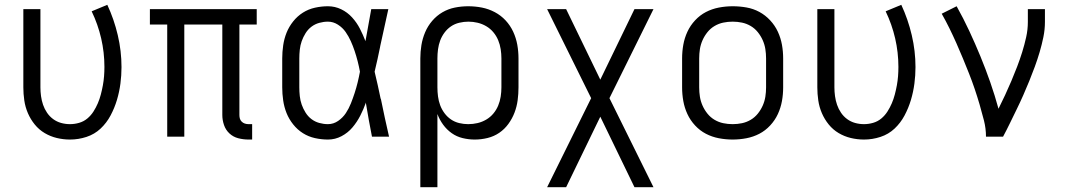

<svg xmlns="http://www.w3.org/2000/svg" viewBox="-20 -568 4440 798"><path d="M271 12Q243 12 216 5.5Q189 -1 165.5 -15Q142 -29 124.5 -50.5Q107 -72 96 -97.5Q85 -123 81 -150.5Q77 -178 77 -205V-530H148V-205Q148 -187 150.5 -168.5Q153 -150 159 -132.5Q165 -115 175.5 -99.5Q186 -84 201 -73Q216 -62 234 -57Q252 -52 271 -52Q290 -52 309 -57.5Q328 -63 343 -75.5Q358 -88 368.5 -104.5Q379 -121 386.5 -138.5Q394 -156 399 -175Q404 -194 407.5 -213Q411 -232 412.5 -251Q414 -270 414 -290Q414 -350 400.5 -408.5Q387 -467 361 -521L426 -548Q454 -488 469.5 -422Q485 -356 485 -289Q485 -255 480.5 -220.5Q476 -186 466 -152.5Q456 -119 439.5 -88Q423 -57 398 -33.5Q373 -10 339.5 1Q306 12 271 12Z M1028 12H1013Q991 12 970 6.5Q949 1 933.5 -13.5Q918 -28 911 -48.5Q904 -69 904 -90V-466H746V0H675V-466H603V-530H1047V-466H975V-90Q975 -82 977 -75Q979 -68 984.5 -62.5Q990 -57 997.5 -54.5Q1005 -52 1013 -52H1028Z M1343 12Q1316 12 1289 6Q1262 0 1239 -14.5Q1216 -29 1198.5 -51Q1181 -73 1171 -98Q1161 -123 1157 -150.5Q1153 -178 1153 -205V-325Q1153 -352 1157 -379.5Q1161 -407 1171 -432Q1181 -457 1198.5 -479Q1216 -501 1239 -515.5Q1262 -530 1289 -536Q1316 -542 1343 -542Q1372 -542 1398 -529.5Q1424 -517 1443.5 -495.5Q1463 -474 1476 -448.5Q1489 -423 1499 -397Q1505 -430 1511 -463.5Q1517 -497 1523 -530H1594Q1585 -491 1577 -452.5Q1569 -414 1560 -375V-374Q1555 -348 1549 -322Q1543 -296 1537 -270Q1544 -242 1550 -214Q1556 -186 1562 -158L1563 -157Q1571 -117 1579.5 -78Q1588 -39 1597 0H1526Q1519 -34 1513 -68.5Q1507 -103 1501 -138V-142Q1491 -114 1477.5 -87.5Q1464 -61 1445 -38.5Q1426 -16 1399.5 -2Q1373 12 1343 12ZM1343 -52Q1366 -52 1385.5 -65.5Q1405 -79 1417.5 -98Q1430 -117 1438.5 -138.5Q1447 -160 1454 -181.5Q1461 -203 1466.5 -225.5Q1472 -248 1476 -270Q1472 -292 1466.5 -313.5Q1461 -335 1454 -356Q1447 -377 1438 -397Q1429 -417 1416.5 -435Q1404 -453 1384.5 -465.5Q1365 -478 1343 -478Q1325 -478 1307 -473Q1289 -468 1274.5 -457Q1260 -446 1250 -430Q1240 -414 1234 -397Q1228 -380 1226 -361.5Q1224 -343 1224 -325V-205Q1224 -187 1226 -168.5Q1228 -150 1234 -133Q1240 -116 1250 -100Q1260 -84 1274.5 -73Q1289 -62 1307 -57Q1325 -52 1343 -52Z M1727 210V-325Q1727 -353 1731.5 -380.5Q1736 -408 1747 -434Q1758 -460 1776.5 -481.5Q1795 -503 1819 -517Q1843 -531 1870.5 -536.5Q1898 -542 1926 -542Q1955 -542 1983 -536.5Q2011 -531 2036.5 -517.5Q2062 -504 2081.5 -483Q2101 -462 2113 -436Q2125 -410 2130 -382Q2135 -354 2135 -325V-205Q2135 -178 2131.5 -151.5Q2128 -125 2118.5 -100Q2109 -75 2093 -53Q2077 -31 2055 -16Q2033 -1 2006.5 5.5Q1980 12 1953 12Q1928 12 1903 6Q1878 0 1857.5 -14.5Q1837 -29 1822 -49.5Q1807 -70 1798 -94V210ZM1926 -52Q1946 -52 1965 -56.5Q1984 -61 2001 -71Q2018 -81 2030.5 -96Q2043 -111 2050.5 -129Q2058 -147 2061 -166.5Q2064 -186 2064 -205V-325Q2064 -344 2061 -363.5Q2058 -383 2050.5 -401Q2043 -419 2030.5 -434Q2018 -449 2001 -459Q1984 -469 1965 -473.5Q1946 -478 1927 -478Q1908 -478 1889 -473.5Q1870 -469 1854.5 -458.5Q1839 -448 1827.5 -432.5Q1816 -417 1809.5 -399.5Q1803 -382 1800.5 -363Q1798 -344 1798 -325V-205Q1798 -186 1800.5 -167Q1803 -148 1809.5 -130.5Q1816 -113 1827.5 -97.5Q1839 -82 1854.5 -71.5Q1870 -61 1888.5 -56.5Q1907 -52 1926 -52Z M2254 210 2437 -160 2254 -530H2333L2475 -237L2617 -530H2696L2513 -160L2696 210H2617L2475 -83L2333 210Z M3025 12Q2996 12 2967.5 6.5Q2939 1 2914 -12Q2889 -25 2869 -46.5Q2849 -68 2837 -94Q2825 -120 2820 -148Q2815 -176 2815 -205V-325Q2815 -354 2820 -382Q2825 -410 2837 -436Q2849 -462 2869 -483.5Q2889 -505 2914 -518Q2939 -531 2967.5 -536.5Q2996 -542 3025 -542Q3054 -542 3082.5 -537Q3111 -532 3136 -518.5Q3161 -505 3181 -483.5Q3201 -462 3213 -436Q3225 -410 3230 -382Q3235 -354 3235 -325V-205Q3235 -176 3230 -148Q3225 -120 3213 -94Q3201 -68 3181 -46.5Q3161 -25 3136 -12Q3111 1 3082.5 6.5Q3054 12 3025 12ZM3025 -52Q3045 -52 3064 -56Q3083 -60 3100 -70Q3117 -80 3129.5 -95.5Q3142 -111 3150 -129Q3158 -147 3161 -166Q3164 -185 3164 -205V-325Q3164 -345 3161 -364Q3158 -383 3150 -401Q3142 -419 3129.5 -434.5Q3117 -450 3100 -460Q3083 -470 3064 -474Q3045 -478 3025 -478Q3005 -478 2986 -474Q2967 -470 2950 -460Q2933 -450 2920.5 -434.5Q2908 -419 2900 -401Q2892 -383 2889 -364Q2886 -345 2886 -325V-205Q2886 -185 2889 -166Q2892 -147 2900 -129Q2908 -111 2920.5 -95.5Q2933 -80 2950 -70Q2967 -60 2986 -56Q3005 -52 3025 -52Z M3571 12Q3543 12 3516 5.5Q3489 -1 3465.5 -15Q3442 -29 3424.5 -50.5Q3407 -72 3396 -97.5Q3385 -123 3381 -150.5Q3377 -178 3377 -205V-530H3448V-205Q3448 -187 3450.5 -168.5Q3453 -150 3459 -132.5Q3465 -115 3475.5 -99.5Q3486 -84 3501 -73Q3516 -62 3534 -57Q3552 -52 3571 -52Q3590 -52 3609 -57.5Q3628 -63 3643 -75.5Q3658 -88 3668.5 -104.5Q3679 -121 3686.5 -138.5Q3694 -156 3699 -175Q3704 -194 3707.5 -213Q3711 -232 3712.5 -251Q3714 -270 3714 -290Q3714 -350 3700.5 -408.5Q3687 -467 3661 -521L3726 -548Q3754 -488 3769.5 -422Q3785 -356 3785 -289Q3785 -255 3780.5 -220.5Q3776 -186 3766 -152.5Q3756 -119 3739.5 -88Q3723 -57 3698 -33.5Q3673 -10 3639.5 1Q3606 12 3571 12Z M4149 0H4078Q4078 -34 4069.5 -67.5Q4061 -101 4051.5 -133.5Q4042 -166 4031 -198.5Q4020 -231 4007.5 -262.5Q3995 -294 3982 -325.5Q3969 -357 3955 -388.5Q3941 -420 3926 -450.5Q3911 -481 3894 -511L3956 -542Q3984 -492 4008.5 -439.5Q4033 -387 4055 -333.5Q4077 -280 4096 -225.5Q4115 -171 4130 -116Q4144 -144 4157.5 -173Q4171 -202 4183.5 -231.5Q4196 -261 4207.5 -291Q4219 -321 4228.5 -351.5Q4238 -382 4245 -413.5Q4252 -445 4252 -477V-530H4323V-477Q4323 -445 4316.5 -413.5Q4310 -382 4301 -351.5Q4292 -321 4281 -291Q4270 -261 4258 -231.5Q4246 -202 4233 -172.5Q4220 -143 4206 -114.5Q4192 -86 4178 -57Q4164 -28 4149 0Z"/></svg>

Font: Lode Term
Style: Regular
Weight: 400
Monospace: yes
Designer: Belleve Invis
Foundry: Belleve Invis
Version: Version 29.2.0